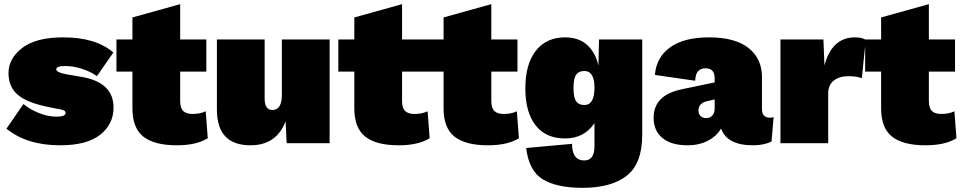

<svg xmlns="http://www.w3.org/2000/svg" viewBox="-20 -690 4634 925"><path d="M269 10Q110 10 11 -70L93 -189Q122 -164 166 -146Q210 -128 252 -128Q296 -128 296 -146Q296 -154 288 -158Q280 -162 256 -166L220 -173Q112 -194 66.5 -232.5Q21 -271 21 -338Q21 -408 87 -459Q153 -510 285 -510Q442 -510 526 -437L447 -323Q419 -344 376 -358Q333 -372 296 -372Q251 -372 251 -356Q251 -341 300 -332L371 -320Q527 -294 527 -172Q527 -92 463 -41Q399 10 269 10Z M971 -154 981 -24Q926 10 832 10Q724 10 671 -31.5Q618 -73 618 -168V-345H541V-500H618V-606L848 -670V-500H974V-345H848V-204Q848 -170 862.5 -155.5Q877 -141 908 -141Q945 -141 971 -154Z M1187 10Q1025 10 1025 -162V-500H1255V-215Q1255 -160 1293 -160Q1338 -160 1338 -235V-500H1568V0H1361L1356 -106Q1312 10 1187 10Z M2040 -154 2050 -24Q1995 10 1901 10Q1793 10 1740 -31.5Q1687 -73 1687 -168V-345H1610V-500H1687V-606L1917 -670V-500H2043V-345H1917V-204Q1917 -170 1931.5 -155.5Q1946 -141 1977 -141Q2014 -141 2040 -154Z M2470 -154 2480 -24Q2425 10 2331 10Q2223 10 2170 -31.5Q2117 -73 2117 -168V-345H2040V-500H2117V-606L2347 -670V-500H2473V-345H2347V-204Q2347 -170 2361.5 -155.5Q2376 -141 2407 -141Q2444 -141 2470 -154Z M2786 215Q2664 215 2596 174.5Q2528 134 2515 23L2736 3Q2736 83 2795 83Q2844 83 2844 15V-97Q2795 -23 2702 -23Q2610 -23 2560.5 -86Q2511 -149 2511 -264Q2511 -381 2561.5 -445.5Q2612 -510 2703 -510Q2768 -510 2808.5 -473.5Q2849 -437 2863 -374L2866 -500H3074V-40Q3074 98 2999.5 156.5Q2925 215 2786 215ZM2795 -184Q2844 -184 2844 -267Q2844 -348 2795 -348Q2769 -348 2756 -330.5Q2743 -313 2743 -266Q2743 -219 2756 -201.5Q2769 -184 2795 -184Z M3690 -123Q3701 -123 3707 -126L3697 -8Q3659 10 3608 10Q3482 10 3454 -71Q3433 -34 3390.5 -12Q3348 10 3293 10Q3214 10 3171.5 -25Q3129 -60 3129 -123Q3129 -232 3265 -260L3423 -293V-312Q3423 -361 3380 -361Q3357 -361 3344 -348Q3331 -335 3329 -301L3135 -329Q3142 -414 3208.5 -462Q3275 -510 3396 -510Q3522 -510 3586.5 -458.5Q3651 -407 3651 -319V-164Q3651 -123 3690 -123ZM3383 -121Q3400 -121 3411.5 -133Q3423 -145 3423 -167V-211L3384 -202Q3345 -192 3345 -157Q3345 -141 3355 -131Q3365 -121 3383 -121Z M3740 0V-500H3947L3952 -375Q3988 -510 4099 -510Q4134 -510 4151 -498L4132 -313Q4108 -323 4069 -323Q4023 -323 3996.5 -301.5Q3970 -280 3970 -240V0Z M4578 -154 4588 -24Q4533 10 4439 10Q4331 10 4278 -31.5Q4225 -73 4225 -168V-345H4148V-500H4225V-606L4455 -670V-500H4581V-345H4455V-204Q4455 -170 4469.5 -155.5Q4484 -141 4515 -141Q4552 -141 4578 -154Z"/></svg>

Font: Elaine Sans Black
Style: Regular
Weight: 900
Designer: Wei Huang
Foundry: Wei Huang
Version: Version 2.001;December 24, 2019;FontCreator 12.0.0.2547 64-b